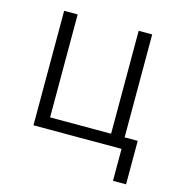

<svg xmlns="http://www.w3.org/2000/svg" viewBox="-100 -604 777 836"><g transform="rotate(15 288.5 -186.0)"><path d="M484 144V0H87V-516H148V-52H423V-516H484V-52H543V144Z"/></g></svg>

Font: Ubuntu Sans Light
Style: Regular
Weight: 300
Designer: Dalton Maag Ltd
Foundry: Dalton Maag Ltd
Version: Version 1.006; ttfautohint (v1.8.4.7-5d5b)